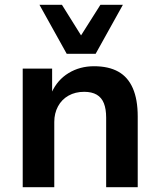

<svg xmlns="http://www.w3.org/2000/svg" viewBox="-20 -783 668 803"><path d="M75 0V-496H198V-396H196Q220 -449 267 -477.5Q314 -506 373 -506Q434 -506 474.5 -483.5Q515 -461 535.5 -414Q556 -367 556 -296V0H424V-291Q424 -327 414.5 -351Q405 -375 384.5 -387Q364 -399 332 -399Q295 -399 266.5 -383Q238 -367 222.5 -338Q207 -309 207 -273V0ZM259 -558 145 -763H239L319 -635L400 -763H494L380 -558Z"/></svg>

Font: Nunito Sans 9pt
Style: Bold
Weight: 700
Version: Version 3.101;gftools[0.9.27]